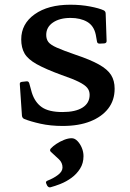

<svg xmlns="http://www.w3.org/2000/svg" viewBox="-20 -524 551 814"><path d="M300 -292Q363 -271 399.5 -250.5Q436 -230 451 -206Q466 -182 466 -148Q466 -99 439 -64Q412 -29 363 -9.5Q314 10 246 10Q194 10 151.5 0.5Q109 -9 82 -20Q74 -24 73 -34L64 -167Q63 -176 73 -177L91 -179Q101 -181 104 -171L115 -131Q128 -90 157.5 -69.5Q187 -49 245 -49Q300 -49 330 -68Q360 -87 360 -122Q360 -139 350 -151.5Q340 -164 314 -177Q288 -190 241 -206Q173 -231 135.5 -252Q98 -273 84 -297.5Q70 -322 70 -357Q70 -423 127 -463.5Q184 -504 278 -504Q323 -504 362 -496.5Q401 -489 420 -480Q428 -476 428 -466L432 -350Q432 -341 422 -340L402 -339Q392 -339 391 -349L386 -377Q378 -415 349.5 -431.5Q321 -448 279 -448Q233 -448 204.5 -428.5Q176 -409 176 -376Q176 -358 185 -346Q194 -334 221 -322Q248 -310 300 -292ZM194 270Q186 272 180 263L176 254Q172 246 181 242Q207 232 226 217.5Q245 203 245 186Q245 166 230 151.5Q215 137 196 120Q189 114 195 106Q204 96 219 86Q234 76 251.5 69Q269 62 284 62Q297 62 308.5 74Q320 86 327 103Q334 120 334 138Q334 168 319.5 191Q305 214 283 230Q261 246 237 255.5Q213 265 194 270Z"/></svg>

Font: Hahmlet Medium
Style: Regular
Weight: 500
Version: Version 1.002